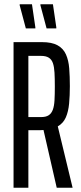

<svg xmlns="http://www.w3.org/2000/svg" viewBox="-20 -887 384 907"><path d="M44 0V-688H178Q225 -688 252 -673Q279 -658 291.5 -630Q304 -602 307 -564Q310 -526 310 -480Q310 -436 306.5 -398Q303 -360 291 -332.5Q279 -305 253 -290L323 0H248L182 -288L205 -276Q197 -274 188 -273Q179 -272 170 -272H114V0ZM114 -334H175Q197 -334 210 -342.5Q223 -351 229.5 -368.5Q236 -386 237.5 -413.5Q239 -441 239 -478Q239 -516 237.5 -543.5Q236 -571 230 -588.5Q224 -606 210.5 -614.5Q197 -623 174 -623H114ZM246 -753H200L171 -862V-867H230L246 -758ZM147 -753H102L73 -862V-867H131L147 -758Z"/></svg>

Font: Saira UltraCondensed Medium
Style: Regular
Weight: 500
Width: 1
Designer: Hector Gatti with collaboration of the Omnibus-Type team
Foundry: Omnibus-Type
Version: Version 1.101